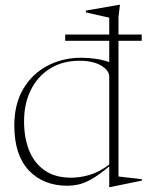

<svg xmlns="http://www.w3.org/2000/svg" viewBox="-20 -762 610 798"><path d="M251 -592.5V-618.5H434V-688.5L337 -710.5V-718L474.5 -742H478.5L472.5 -691.5V-618.5H569V-592.5H472.5V-28.5L570 -17V-11.5L438.5 15.5H434V-70.5Q391 -34.5 360 -17.2Q329 0 305.2 5Q281.5 10 261 10Q160 10 99.8 -53.8Q39.5 -117.5 39.5 -240.5Q39.5 -330 77 -393Q114.5 -456 177.8 -489Q241 -522 318.5 -522Q347.5 -522 378 -517.5Q408.5 -513 434 -504V-592.5ZM434 -443Q434 -469.5 400.2 -489.5Q366.5 -509.5 311 -509.5Q240 -509.5 188.2 -477.2Q136.5 -445 108.2 -388.2Q80 -331.5 80 -258Q80 -189.5 101.2 -136.5Q122.5 -83.5 166 -53.5Q209.5 -23.5 276 -23.5Q312.5 -23.5 352.2 -35Q392 -46.5 434 -78Z"/></svg>

Font: Newsreader 72pt ExtraLight
Style: Regular
Weight: 275
Designer: Hugues Gentile
Foundry: Production Type
Version: Version 1.003; ttfautohint (v1.8.3)